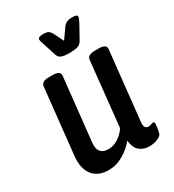

<svg xmlns="http://www.w3.org/2000/svg" viewBox="-176 -817 836 925"><g transform="rotate(-30 241.5 -355.0)"><path d="M156 8Q97 8 68 -29.5Q39 -67 46 -133L85 -499Q87 -511 97.5 -517.5Q108 -524 131 -524H148Q192 -524 190 -499L152 -144Q146 -80 206 -80Q233 -80 259 -96.5Q285 -113 303 -139L341 -499Q343 -524 387 -524H405Q448 -524 446 -499L405 -114Q401 -78 426 -78Q435 -78 442.5 -81Q450 -84 455 -84Q464 -84 461 -63Q460 -53 457.5 -40Q455 -27 453 -21Q448 -9 426.5 -1Q405 7 381 7Q353 7 330.5 -10Q308 -27 303 -70Q276 -37 237.5 -14.5Q199 8 156 8ZM372 -718Q398 -718 398 -706Q398 -699 385 -674L345 -602Q336 -585 319 -580Q302 -575 275 -575Q247 -575 231.5 -580Q216 -585 210 -602L187 -674Q179 -696 179 -703Q179 -718 208 -718Q228 -718 237 -712.5Q246 -707 254 -692L280 -639L317 -692Q327 -707 339 -712.5Q351 -718 372 -718Z"/></g></svg>

Font: Asap Condensed Condensed Medium
Style: Italic
Weight: 500
Width: 3
Italic angle: -6°
Designer: Pablo Cosgaya
Foundry: Omnibus-Type
Version: Version 3.001; ttfautohint (v1.8.4.7-5d5b)